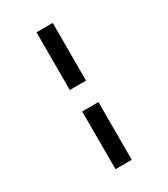

<svg xmlns="http://www.w3.org/2000/svg" viewBox="-237 -952 1060 1210"><g transform="rotate(-30 293.0 -347.0)"><path d="M233.9 151.4V-268.6H352.1V151.4ZM233.9 -424.8V-844.7H352.1V-424.8Z"/></g></svg>

Font: Cascadia Code NF SemiBold
Style: Italic
Weight: 600
Italic angle: -10°
Monospace: yes
Designer: Aaron Bell
Foundry: Saja Typeworks
Version: Version 2404.023; ttfautohint (v1.8.4)